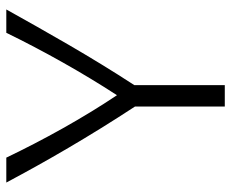

<svg xmlns="http://www.w3.org/2000/svg" viewBox="-82 -651 733 609"><g transform="rotate(-90 284.5 -346.5)"><path d="M251 -285V0H319V-287C411 -428 488 -566 559 -693H485C428 -576 358 -451 287 -342C214 -451 145 -576 89 -693H10C78 -565 156 -430 251 -285Z"/></g></svg>

Font: Repo Light
Style: Regular
Weight: 300
Designer: Stefan Peev
Foundry: Context Ltd
Version: Version 001.502